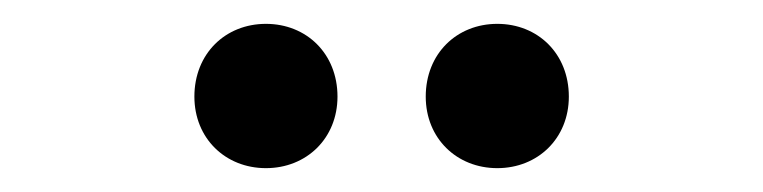

<svg xmlns="http://www.w3.org/2000/svg" viewBox="-20 -759 640 161"><path d="M203 -618C237 -618 263 -643 263 -678C263 -714 237 -739 203 -739C169 -739 143 -714 143 -678C143 -643 169 -618 203 -618ZM397 -618C431 -618 457 -643 457 -678C457 -714 431 -739 397 -739C363 -739 337 -714 337 -678C337 -643 363 -618 397 -618Z"/></svg>

Font: Montserrat Lite SemiBold
Style: Regular
Weight: 600
Designer: Julieta Ulanovsky
Foundry: Julieta Ulanovsky
Version: Version 7.200;PS 007.200;hotconv 1.0.88;makeotf.lib2.5.64775